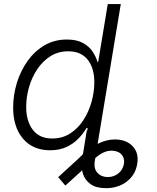

<svg xmlns="http://www.w3.org/2000/svg" viewBox="-20 -748 791 970"><path d="M515.1 202.6Q465.8 202.6 437.3 182.1Q408.7 161.6 398.7 128.7Q388.7 95.7 394.5 58.6L418.5 -88.9H484.4L459 64.9Q452.6 104 472.4 125.2Q492.2 146.5 524.4 146.5Q555.2 146.5 578.1 127.9Q601.1 109.4 606 80.1Q610.8 53.2 595.9 34.7Q581.1 16.1 551.8 13.7Q531.7 11.7 512 18.8Q492.2 25.9 471.7 41.7Q451.2 57.6 427.7 83L310.1 189.5L273.9 147L376 53.7Q424.3 3.4 470.5 -20Q516.6 -43.5 559.1 -43.5Q617.7 -43.5 650.1 -9.3Q682.6 24.9 673.3 79.6Q664.6 134.8 621.1 168.7Q577.6 202.6 515.1 202.6ZM233.4 11.2Q146 11.2 96.2 -47.4Q46.4 -106 46.4 -204.6Q46.4 -267.1 64.9 -328.1Q83.5 -389.2 118.7 -439Q153.8 -488.8 204.1 -518.6Q254.4 -548.3 317.9 -548.3Q367.2 -548.3 398.4 -531.2Q429.7 -514.2 447.3 -488Q464.8 -461.9 472.2 -435.5H476.1L524.4 -727.5H590.3L469.7 0H405.8L422.9 -101.1H417Q400.9 -73.2 375.7 -47.4Q350.6 -21.5 315.2 -5.1Q279.8 11.2 233.4 11.2ZM243.7 -48.3Q294.9 -48.3 334.5 -73.7Q374 -99.1 401.1 -140.9Q428.2 -182.6 442.4 -232.9Q456.5 -283.2 456.5 -333Q456.5 -403.8 423.1 -446.3Q389.6 -488.8 324.7 -488.8Q273.9 -488.8 234.6 -463.9Q195.3 -439 168 -397.9Q140.6 -356.9 126.5 -307.1Q112.3 -257.3 112.3 -207.5Q112.3 -136.7 145.5 -92.5Q178.7 -48.3 243.7 -48.3Z"/></svg>

Font: Inter 17pt Light
Style: Italic
Weight: 300
Italic angle: -9.3988°
Version: Version 4.001;git-66647c0bb